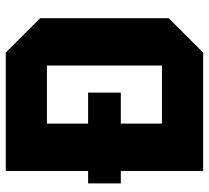

<svg xmlns="http://www.w3.org/2000/svg" viewBox="-50 -690 740 681"><g transform="rotate(-90 320.5 -350.0)"><path d="M10 -292V-408H332V-292ZM222 -146H428V-554H222ZM54 0V-700H474L596 -578V-122L474 0Z"/></g></svg>

Font: Tektur
Style: Bold
Weight: 700
Designer: Adam Jagosz
Foundry: Adam Jagosz
Version: Version 1.005;gftools[0.9.30]